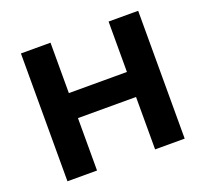

<svg xmlns="http://www.w3.org/2000/svg" viewBox="-121 -844 1058 988"><g transform="rotate(-20 408.5 -350.0)"><path d="M567 -287H249V0H87V-700H249V-424H567V-700H729V0H567Z"/></g></svg>

Font: Montserrat Z
Style: Bold
Weight: 700
Designer: Julieta Ulanovsky
Foundry: Julieta Ulanovsky
Version: Version 8.000